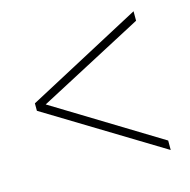

<svg xmlns="http://www.w3.org/2000/svg" viewBox="-71 -627 541 548"><g transform="rotate(-15 199.5 -353.0)"><path d="M369 -148V-176L58 -366L369 -530V-558L29 -377V-355Z"/></g></svg>

Font: Noto Sans Ethiopic ExtraCondensed Thin
Style: Regular
Weight: 100
Width: 2
Designer: Monotype Design Team
Foundry: Monotype Imaging Inc.
Version: Version 2.102